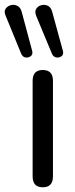

<svg xmlns="http://www.w3.org/2000/svg" viewBox="-64 -787 318 812"><path d="M117 5Q74 5 74 -41V-445Q74 -491 117 -491Q160 -491 160 -445V-41Q160 5 117 5ZM156 -559 89 -720Q82 -738 89 -749.5Q96 -761 110.5 -765Q125 -769 138.5 -762.5Q152 -756 157 -736L202 -572Q206 -557 196.5 -549.5Q187 -542 174.5 -544Q162 -546 156 -559ZM26 -559 -40 -720Q-48 -738 -40.5 -749.5Q-33 -761 -19 -765Q-5 -769 9 -762.5Q23 -756 28 -736L72 -572Q76 -557 66 -549.5Q56 -542 44 -544Q32 -546 26 -559Z"/></svg>

Font: Chiron GoRound TC N
Style: Regular
Weight: 350
Designer: Ryoko NISHIZUKA 西塚涼子 (kana, bopomofo & ideographs); Paul D. Hunt (Latin, Greek & Cyrillic); Sandoll Communications 산돌커뮤니
Foundry: Adobe
Version: Version 1.000;hotconv 1.1.1;makeotfexe 2.6.0